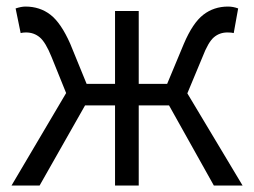

<svg xmlns="http://www.w3.org/2000/svg" viewBox="-20 -574 785 594"><path d="M559.6 -285.2 730.5 0H641.6L502.9 -248H409.2V0H335.9V-248H243.2L102.5 0H15.6L184.6 -286.1L139.6 -397.5Q121.1 -443.4 103 -458.5Q85 -473.6 60.5 -473.6Q50.8 -473.6 43.9 -471.7L28.3 -547.9Q45.9 -553.7 58.6 -553.7Q103.5 -553.7 136.2 -528.3Q168.9 -502.9 197.3 -438.5L248 -314.5H335.9V-540H409.2V-314.5H497.1L548.8 -438.5Q576.2 -502.9 608.9 -528.3Q641.6 -553.7 685.5 -553.7Q701.2 -553.7 716.8 -547.9L703.1 -471.7Q696.3 -473.6 683.6 -473.6Q659.2 -473.6 641.6 -458.5Q624 -443.4 606.4 -397.5Z"/></svg>

Font: Gen Shin Gothic Normal
Style: Regular
Weight: 300
Designer: [Source Han Sans]
Ryoko NISHIZUKA  (kana & ideographs); Paul D. Hunt (Latin, Greek & Cyrillic); Wenlong ZHANG  (bopomofo
Version: Version 1.002.20150607